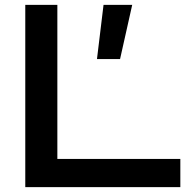

<svg xmlns="http://www.w3.org/2000/svg" viewBox="-20 -770 779 790"><path d="M216 -59 157 -116H722V0H84V-750H216ZM524 -750 474 -527H379L406 -750Z"/></svg>

Font: Unbounded Variable
Style: Regular
Weight: 400
Designer: Luke Prowse, Jean-Baptiste Morizot, Fátima Lázaro, Florian Runge
Foundry: NaN
Version: Version 1.600;FEAKit 1.0